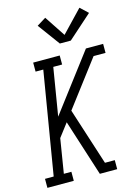

<svg xmlns="http://www.w3.org/2000/svg" viewBox="-142 -1055 822 1132"><g transform="rotate(-15 269.5 -488.5)"><path d="M2 0V-55H55L159 -680H112V-735H274V-680H220L172 -389L434 -735H539V-680H466L256 -403L368 -55H428V0H322L234 -275L212 -344L151 -264L117 -55H163V0ZM293 -803 194 -938 249 -972 333 -845 459 -977 506 -933 360 -803Z"/></g></svg>

Font: Iosevka Slab Light
Style: Italic
Weight: 300
Italic angle: -9°
Monospace: yes
Designer: Belleve Invis
Foundry: Belleve Invis
Version: Version 11.1.1; ttfautohint (v1.8.3)